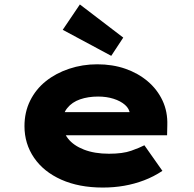

<svg xmlns="http://www.w3.org/2000/svg" viewBox="-20 -833 874 863"><path d="M442 10Q335 10 255.5 -25.5Q176 -61 133 -124Q90 -187 90 -266Q90 -329 115.5 -380.5Q141 -432 186 -468Q231 -504 291 -524Q351 -544 417 -544Q486 -544 543.5 -524Q601 -504 644 -467.5Q687 -431 710.5 -381Q734 -331 732 -270L731 -225H210L187 -329H582L564 -301V-320Q562 -344 542 -361.5Q522 -379 490.5 -389Q459 -399 421 -399Q376 -399 340 -386.5Q304 -374 282.5 -347.5Q261 -321 261 -281Q261 -242 285.5 -210.5Q310 -179 357.5 -160.5Q405 -142 470 -142Q532 -142 570 -155.5Q608 -169 629 -180L710 -65Q671 -39 627.5 -22.5Q584 -6 538 2Q492 10 442 10ZM480 -582 262 -699 339 -813 534 -664Z"/></svg>

Font: Lexend Peta ExtraBold
Style: Regular
Weight: 800
Version: Version 1.007